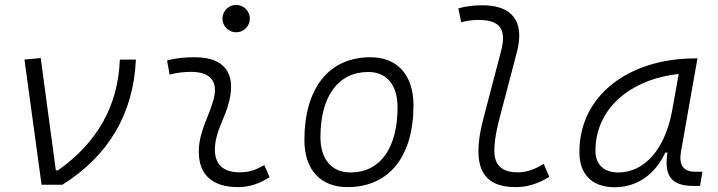

<svg xmlns="http://www.w3.org/2000/svg" viewBox="-20 -764 2970 794"><path d="M151.9 0H237.8C429.2 -119.6 532.2 -294.9 542 -517.6H475.6C468.3 -325.2 381.8 -173.8 219.7 -59.6H210.9L148.4 -523.9L81.1 -517.6Z M1073.2 -81.1C1033.2 -59.6 1009.3 -51.3 971.2 -51.3C899.9 -51.3 864.3 -87.4 869.1 -157.7C873.5 -225.6 911.1 -275.4 927.7 -345.2C957 -463.9 904.8 -527.3 786.1 -527.3C747.6 -527.3 709 -524.4 670.9 -513.7L681.2 -455.6C710.9 -463.4 740.7 -466.8 770.5 -466.8C848.6 -466.8 882.8 -428.2 863.8 -355C848.6 -293.9 807.1 -226.1 802.7 -153.3C795.9 -46.4 852.5 9.8 965.3 9.8C1018.6 9.8 1057.6 -8.3 1094.7 -31.2ZM956.5 -630.4C987.8 -630.4 1013.2 -655.8 1013.2 -687C1013.2 -718.3 987.8 -743.7 956.5 -743.7C925.3 -743.7 899.9 -718.3 899.9 -687C899.9 -655.8 925.3 -630.4 956.5 -630.4Z M1417 9.8C1588.4 9.8 1689.9 -115.7 1689.9 -328.6C1689.9 -453.6 1623.5 -527.3 1511.7 -527.3C1340.3 -527.3 1238.8 -399.9 1238.8 -184.1C1238.8 -62.5 1305.2 9.8 1417 9.8ZM1429.7 -50.8C1351.1 -50.8 1305.2 -105.5 1305.2 -197.3C1305.2 -366.2 1378.9 -466.3 1502.9 -466.3C1579.6 -466.3 1624 -412.1 1624 -320.3C1624 -150.9 1551.8 -50.8 1429.7 -50.8Z M2112.3 9.8C2163.6 9.8 2208 -5.9 2251.5 -32.7L2228.5 -86.4C2188.5 -62 2156.7 -51.3 2121.6 -51.3C2055.7 -51.3 2023.9 -80.6 2024.4 -141.6C2024.4 -162.1 2026.4 -202.1 2046.4 -277.3L2117.2 -546.9C2151.4 -675.3 2098.6 -742.2 1974.6 -742.2C1941.4 -742.2 1908.2 -738.8 1875.5 -729.5L1887.2 -671.9C1911.1 -678.7 1935.5 -681.6 1959 -681.6C2048.8 -681.6 2075.2 -641.6 2052.7 -555.2L1980 -277.3C1960.9 -206.1 1958.5 -165 1958.5 -138.2C1958.5 -38.6 2008.3 9.8 2112.3 9.8Z M2521.5 10.3C2613.3 10.3 2688.5 -41 2731.4 -133.3H2740.2C2725.6 -36.1 2755.9 4.9 2848.1 4.9H2875L2884.8 -53.7H2855.5C2805.7 -53.7 2786.6 -82 2795.9 -135.7L2864.3 -522.5H2855C2581.1 -522.5 2376 -370.1 2376 -135.3C2376 -43 2428.7 10.3 2521.5 10.3ZM2536.6 -50.8C2477.5 -50.8 2442.4 -83.5 2442.4 -141.1C2442.4 -309.6 2580.1 -435.5 2786.6 -458L2760.7 -312.5C2731.4 -145.5 2644.5 -50.8 2536.6 -50.8Z"/></svg>

Font: Cascadia Mono PL Light
Style: Italic
Weight: 300
Italic angle: -10°
Monospace: yes
Designer: Aaron Bell
Foundry: Saja Typeworks
Version: Version 2404.023